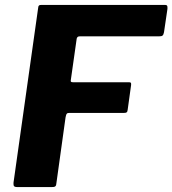

<svg xmlns="http://www.w3.org/2000/svg" viewBox="-20 -762 702 782"><path d="M36 -25C35 -21 35 -17 35 -12C35 -3 39 0 51 0H189C205 0 209 -2 210 -18L247 -284C250 -300 253 -302 262 -302H483C495 -302 499 -304 500 -315L514 -416C514 -418 514 -419 514 -420C514 -425 513 -427 504 -427H279C271 -427 268 -428 268 -433L291 -595C292 -610 296 -614 305 -614H628C643 -614 645 -618 648 -631L662 -726C662 -728 662 -730 662 -731C662 -738 661 -742 652 -742H150C139 -742 136 -740 135 -727Z"/></svg>

Font: Libre Franklin
Style: Bold Italic
Weight: 700
Italic angle: -8°
Designer: Pablo Impallari, Rodrigo Fuenzalida
Foundry: Impallari Type
Version: Version 1.002; ttfautohint (v1.5)